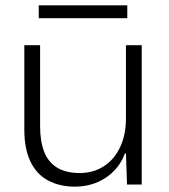

<svg xmlns="http://www.w3.org/2000/svg" viewBox="-20 -690 631 718"><path d="M260 8Q203 8 160 -15Q117 -38 94 -85.5Q71 -133 71 -204V-521H130V-217Q130 -162 145 -123Q160 -84 193 -63.5Q226 -43 278 -43Q329 -43 368 -68Q407 -93 429 -139.5Q451 -186 451 -247V-521H510V0H455L451 -116H447Q426 -59 375.5 -25.5Q325 8 260 8ZM125 -622V-670H456V-622Z"/></svg>

Font: Mona Sans Light
Style: Regular
Weight: 300
Designer: Deni Anggara
Foundry: GitHub
Version: Version 2.000